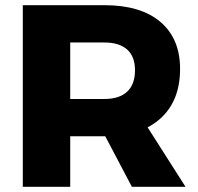

<svg xmlns="http://www.w3.org/2000/svg" viewBox="-20 -721 764 741"><path d="M383 -701Q523 -701 599 -636.5Q675 -572 675 -455Q675 -332 599 -263.5Q523 -195 383 -195H251V0H68V-701ZM383 -339Q440 -339 470.5 -367Q501 -395 501 -450Q501 -503 470.5 -530Q440 -557 383 -557H251V-339ZM351 -262H529L696 0H489Z"/></svg>

Font: Alexandria
Style: Bold
Weight: 700
Designer: Mohamed Gaber
Foundry: Kief Type Foundry
Version: Version 5.100